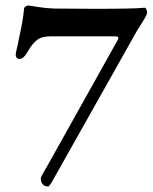

<svg xmlns="http://www.w3.org/2000/svg" viewBox="-20 -647 554 697"><path d="M128 0Q128 -4 142 -28L153 -47L408 -503Q410 -507 410 -509Q410 -515 397 -515H163Q137 -515 121.5 -506.5Q106 -498 90 -475Q89 -473 76.5 -453Q64 -433 50 -433Q44 -433 40.5 -437.5Q37 -442 37 -448Q37 -454 40.5 -468Q44 -482 45 -487L49 -508Q64 -575 67 -612Q67 -620 72.5 -623.5Q78 -627 84 -627Q91 -626 119 -621.5Q147 -617 177 -616L323 -615Q470 -615 505 -619Q509 -619 511.5 -612.5Q514 -606 514 -600Q514 -593 494 -562L476 -533L176 0Q160 30 155 30Q142 30 135 22Q128 14 128 0Z"/></svg>

Font: EB Garamond SemiBold
Style: Regular
Weight: 600
Designer: Georg Duffner and Octavio Pardo
Foundry: Georg Duffner
Version: Version 1.000